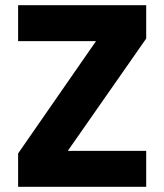

<svg xmlns="http://www.w3.org/2000/svg" viewBox="-20 -722 635 742"><path d="M545 -573 242 -139H545V0H50V-129L351 -563H50V-702H545Z"/></svg>

Font: Parkinsans Light
Style: Bold
Weight: 700
Version: Version 1.000